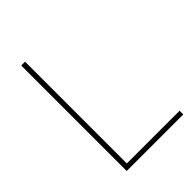

<svg xmlns="http://www.w3.org/2000/svg" viewBox="-207 -817 919 919"><g transform="rotate(-45 253.0 -357.0)"><path d="M103 0V-714H129V-25H486V0Z"/></g></svg>

Font: Noto Sans Armenian Thin
Style: Regular
Weight: 250
Version: Version 2.007